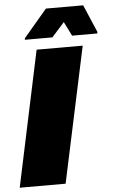

<svg xmlns="http://www.w3.org/2000/svg" viewBox="-65 -931 579 971"><g transform="rotate(-5 225.0 -445.5)"><path d="M-5 0 141 -688H375L228 0ZM86 -743 87 -751 206 -891H395L455 -751L454 -743H326L290 -815L226 -743Z"/></g></svg>

Font: Saira Thin Black
Style: Italic
Weight: 900
Italic angle: -12°
Version: Version 1.101